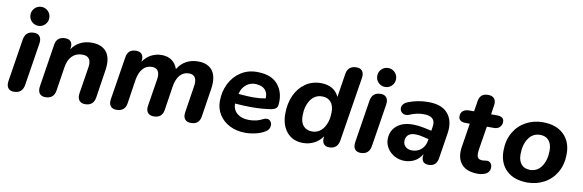

<svg xmlns="http://www.w3.org/2000/svg" viewBox="-51 -1142 4788 1577"><g transform="rotate(10 2343.0 -354.0)"><path d="M31 -54Q32 -64 33 -74L89 -428Q101 -498 171 -498Q200 -498 215.5 -482Q231 -466 231 -436Q230 -426 229 -416L173 -62Q161 8 91 8Q62 8 46.5 -8Q31 -24 31 -54ZM116 -639Q116 -672 139 -695Q162 -718 195 -718Q227 -718 250 -695Q273 -672 273 -639Q273 -606 250 -583Q227 -560 195 -560Q162 -560 139 -583Q116 -606 116 -639Z M293 -55Q293 -62 295 -76L350 -428Q360 -498 432 -498Q460 -498 475 -483.5Q490 -469 490 -441Q490 -436 488 -422L487 -415Q513 -456 556 -478Q599 -500 654 -500Q725 -500 765.5 -462Q806 -424 806 -347Q806 -325 801 -292L766 -63Q755 7 684 7Q655 7 639 -9.5Q623 -26 623 -56Q624 -66 625 -76L659 -290Q662 -308 662 -322Q662 -390 594 -390Q541 -390 508 -356.5Q475 -323 466 -263L435 -63Q424 7 353 7Q324 7 308.5 -9Q293 -25 293 -55Z M885 -52Q885 -58 887 -72L944 -430Q954 -498 1023 -498Q1052 -498 1067.5 -482.5Q1083 -467 1083 -438Q1083 -433 1081 -419V-417Q1109 -458 1149 -479Q1189 -500 1236 -500Q1286 -500 1320 -476Q1354 -452 1370 -406Q1397 -452 1440.5 -476Q1484 -500 1541 -500Q1610 -500 1649 -462Q1688 -424 1688 -348Q1688 -325 1683 -292L1647 -60Q1636 8 1568 8Q1537 8 1521 -8Q1505 -24 1505 -53Q1505 -58 1507 -72L1541 -292Q1544 -309 1544 -322Q1544 -390 1482 -390Q1437 -390 1408 -356.5Q1379 -323 1369 -263L1338 -60Q1327 8 1257 8Q1228 8 1211.5 -8Q1195 -24 1195 -53Q1195 -58 1197 -72L1232 -292Q1235 -309 1235 -323Q1235 -390 1173 -390Q1128 -390 1098.5 -356.5Q1069 -323 1059 -263L1028 -60Q1018 8 945 8Q917 8 901 -8Q885 -24 885 -52Z M1771 -209Q1771 -290 1804 -356Q1837 -422 1896 -460.5Q1955 -499 2030 -499Q2144 -499 2198.5 -441Q2253 -383 2253 -295Q2253 -284 2251 -262Q2248 -227 2198 -218Q2122 -206 2036 -206Q1968 -206 1897 -212Q1898 -159 1935 -129Q1972 -99 2033 -99Q2098 -99 2147 -126Q2162 -134 2177 -134Q2196 -134 2207.5 -120Q2219 -106 2219 -87Q2219 -71 2211 -56.5Q2203 -42 2186 -32Q2153 -11 2108 -0.5Q2063 10 2021 10Q1948 10 1891 -19Q1834 -48 1802.5 -98Q1771 -148 1771 -209ZM1936 -293Q1961 -291 1986 -289.5Q2011 -288 2036 -288Q2089 -288 2138 -297Q2141 -340 2118 -367.5Q2095 -395 2044 -399Q1996 -403 1960 -374.5Q1924 -346 1914 -302L1912 -295Z M2318 -202Q2318 -287 2348.5 -354.5Q2379 -422 2435 -461Q2491 -500 2565 -500Q2618 -500 2657.5 -477.5Q2697 -455 2716 -411L2747 -610Q2759 -678 2829 -678Q2858 -678 2873.5 -662.5Q2889 -647 2889 -617Q2888 -607 2887 -597L2802 -64Q2790 8 2721 8Q2693 8 2678 -7.5Q2663 -23 2663 -52Q2663 -58 2665 -74Q2637 -34 2595 -12Q2553 10 2502 10Q2418 10 2368 -47.5Q2318 -105 2318 -202ZM2691 -281Q2691 -335 2665 -364.5Q2639 -394 2593 -394Q2532 -394 2496.5 -342Q2461 -290 2461 -209Q2461 -155 2487 -125.5Q2513 -96 2559 -96Q2620 -96 2655.5 -148.5Q2691 -201 2691 -281Z M2923 -54Q2924 -64 2925 -74L2981 -428Q2993 -498 3063 -498Q3092 -498 3107.5 -482Q3123 -466 3123 -436Q3122 -426 3121 -416L3065 -62Q3053 8 2983 8Q2954 8 2938.5 -8Q2923 -24 2923 -54ZM3008 -639Q3008 -672 3031 -695Q3054 -718 3087 -718Q3119 -718 3142 -695Q3165 -672 3165 -639Q3165 -606 3142 -583Q3119 -560 3087 -560Q3054 -560 3031 -583Q3008 -606 3008 -639Z M3183 -142Q3183 -210 3231.5 -253Q3280 -296 3370 -296Q3412 -296 3458 -286L3524 -272L3529 -306Q3531 -320 3531 -327Q3531 -395 3440 -395Q3408 -395 3381 -389Q3354 -383 3321 -369Q3310 -364 3295 -364Q3273 -364 3259 -378.5Q3245 -393 3245 -412Q3245 -428 3256.5 -443.5Q3268 -459 3291 -468Q3370 -500 3459 -500Q3562 -500 3612.5 -451Q3663 -402 3663 -320Q3663 -295 3659 -272L3626 -62Q3616 8 3549 8Q3522 8 3507 -6Q3492 -20 3492 -48Q3493 -59 3494 -69L3495 -73Q3471 -31 3433 -10.5Q3395 10 3349 10Q3304 10 3266 -10.5Q3228 -31 3205.5 -66Q3183 -101 3183 -142ZM3395 -85Q3440 -85 3472 -113Q3504 -141 3511 -189L3513 -200L3462 -212Q3431 -220 3402 -220Q3360 -220 3340.5 -201Q3321 -182 3321 -151Q3321 -120 3342 -102.5Q3363 -85 3395 -85Z M3790 -143Q3790 -167 3794 -188L3825 -384H3788Q3761 -384 3746 -395.5Q3731 -407 3731 -429Q3731 -459 3750 -474.5Q3769 -490 3802 -490H3842L3856 -578Q3866 -643 3933 -643Q3964 -643 3980.5 -627.5Q3997 -612 3997 -583Q3996 -574 3995 -565L3984 -490H4034Q4062 -490 4077 -479Q4092 -468 4092 -446Q4092 -419 4074.5 -401.5Q4057 -384 4027 -384H3967L3937 -196Q3933 -175 3933 -154Q3933 -128 3944 -116.5Q3955 -105 3980 -105Q3993 -105 4001.5 -107Q4010 -109 4016 -109Q4036 -109 4048 -95Q4060 -81 4060 -61Q4060 -12 4007 3Q3983 10 3964 10Q3877 10 3833.5 -30.5Q3790 -71 3790 -143Z M4136 -213Q4136 -301 4173.5 -366Q4211 -431 4275 -465.5Q4339 -500 4414 -500Q4526 -500 4589 -440Q4652 -380 4652 -277Q4652 -189 4614.5 -124Q4577 -59 4513 -24.5Q4449 10 4374 10Q4262 10 4199 -50Q4136 -110 4136 -213ZM4509 -281Q4509 -335 4483 -364.5Q4457 -394 4411 -394Q4350 -394 4314.5 -342Q4279 -290 4279 -209Q4279 -155 4305 -125.5Q4331 -96 4377 -96Q4438 -96 4473.5 -148Q4509 -200 4509 -281Z"/></g></svg>

Font: SN Pro Bold
Style: Bold Italic
Weight: 700
Italic angle: -9°
Designer: Tobias Whetton
Foundry: Supernotes
Version: Version 1.003